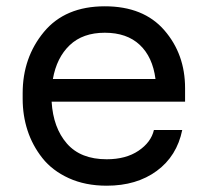

<svg xmlns="http://www.w3.org/2000/svg" viewBox="-20 -572 652 610"><path d="M319 18Q251 18 198.5 -6Q146 -30 114.5 -70Q83 -110 67.5 -157.5Q52 -205 52 -258V-276Q52 -389 119.5 -470.5Q187 -552 313 -552Q436 -552 502 -476Q568 -400 568 -292V-249H144Q149 -166 192.5 -116Q236 -66 319 -66Q380 -66 420 -93Q460 -120 469 -159H559Q542 -76 478 -29Q414 18 319 18ZM148 -321H474Q465 -391 424 -429.5Q383 -468 313 -468Q243 -468 201.5 -428.5Q160 -389 148 -321Z"/></svg>

Font: Sora
Style: Regular
Weight: 400
Designer: Jonathan Barnbrook, Julián Moncada
Foundry: Barnbrook Fonts
Version: Version 2.000